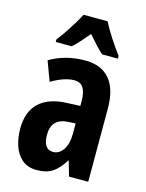

<svg xmlns="http://www.w3.org/2000/svg" viewBox="-117 -837 698 919"><g transform="rotate(15 232.0 -378.0)"><path d="M246.1 -557.1Q325.7 -557.1 367.4 -508.1Q409.2 -459 409.2 -361.8V0H314L293 -73.2H290Q265.1 -31.2 234.6 -10.7Q204.1 9.8 155.8 9.8Q110.4 9.8 82.3 -14.6Q54.2 -39.1 41.5 -78.1Q28.8 -117.2 28.8 -161.1Q28.8 -246.6 76.2 -290.5Q123.5 -334.5 210.9 -337.9L278.8 -340.8V-362.8Q278.8 -407.7 264.9 -429.9Q251 -452.1 219.2 -452.1Q171.4 -452.1 106.9 -414.1L70.8 -511.2Q147 -557.1 246.1 -557.1ZM278.8 -253.9 242.2 -252Q160.2 -247.6 160.2 -167Q160.2 -94.2 209 -94.2Q239.7 -94.2 259.3 -124Q278.8 -153.8 278.8 -204.1ZM299.8 -766.1Q316.4 -733.4 341.3 -694.6Q366.2 -655.8 394 -619.1V-606H315.9Q298.8 -621.1 280 -641.4Q261.2 -661.6 239.7 -687Q218.3 -661.6 199.2 -640.1Q180.2 -618.7 165 -606H85.9V-619.1Q101.6 -638.7 119.9 -665.8Q138.2 -692.9 154.8 -720Q171.4 -747.1 180.7 -766.1Z"/></g></svg>

Font: Open Sans Condensed
Style: Bold
Weight: 700
Width: 3
Designer: Monotype Design Team
Foundry: Monotype Imaging Inc.
Version: Version 3.003; ttfautohint (v1.8.4)